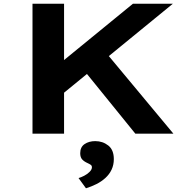

<svg xmlns="http://www.w3.org/2000/svg" viewBox="-20 -720 1050 1034"><path d="M269 -175 230 -319 696 -700H911ZM155 0V-700H325V0ZM709 0 418 -359 522 -471 914 0ZM443 294 403 239Q417 235 433.5 226.5Q450 218 462.5 205.5Q475 193 475 181Q475 172 468.5 167.5Q462 163 451 158Q433 150 422.5 138.5Q412 127 412 105Q412 72 435.5 56Q459 40 493 40Q533 40 563 63.5Q593 87 593 137Q593 168 581 193.5Q569 219 547.5 238.5Q526 258 499 271.5Q472 285 443 294Z"/></svg>

Font: Lexend Tera
Style: Bold
Weight: 700
Designer: Bonnie Shaver-Troup, Thomas Jockin
Foundry: Lexend
Version: Version 1.007